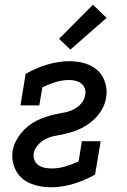

<svg xmlns="http://www.w3.org/2000/svg" viewBox="-20 -788 540 816"><path d="M196 8Q173 8 151.5 4Q130 0 110 -8Q90 -16 74 -30Q58 -44 48 -62.5Q38 -81 34 -103Q30 -125 34 -148Q37 -167 46.5 -186Q56 -205 69 -221.5Q82 -238 99 -251.5Q116 -265 134.5 -274.5Q153 -284 172.5 -290.5Q192 -297 211.5 -301.5Q231 -306 251.5 -309.5Q272 -313 291 -322Q310 -331 324.5 -347.5Q339 -364 342 -384Q345 -398 340.5 -411.5Q336 -425 325.5 -433Q315 -441 301.5 -444.5Q288 -448 274 -448Q245 -448 216 -439Q187 -430 160 -417L147 -340H67L89 -474Q133 -499 181 -513.5Q229 -528 276 -528Q298 -528 319.5 -524Q341 -520 360 -511.5Q379 -503 394.5 -489Q410 -475 419 -456.5Q428 -438 431.5 -416.5Q435 -395 431 -373Q428 -353 419 -334Q410 -315 396.5 -298.5Q383 -282 366.5 -269Q350 -256 331.5 -246Q313 -236 293.5 -229.5Q274 -223 254 -218.5Q234 -214 214 -210.5Q194 -207 175.5 -198Q157 -189 142 -172.5Q127 -156 123 -136Q121 -121 126.5 -107.5Q132 -94 143.5 -86Q155 -78 169.5 -75Q184 -72 199 -72Q228 -72 257 -80.5Q286 -89 314 -102L328 -188H408L384 -46Q340 -21 291.5 -6.5Q243 8 196 8ZM279 -577 231 -623 375 -768 433 -712Z"/></svg>

Font: Iosevka Curly Slab Medium
Style: Italic
Weight: 500
Italic angle: -9°
Monospace: yes
Designer: Belleve Invis
Foundry: Belleve Invis
Version: Version 22.1.2; ttfautohint (v1.8.4)